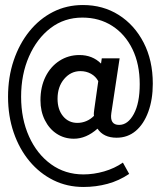

<svg xmlns="http://www.w3.org/2000/svg" viewBox="-20 -600 640 764"><path d="M274 -48Q236 -48 206 -67.5Q176 -87 158.5 -122Q141 -157 141 -201Q141 -254 161 -294.5Q181 -335 216.5 -358Q252 -381 296 -381Q348 -381 382 -347L385 -368H456L423 -150Q416 -103 454 -103Q489 -103 512.5 -146.5Q536 -190 536 -265Q536 -345 507 -404.5Q478 -464 426.5 -497Q375 -530 308 -530Q236 -530 181.5 -488.5Q127 -447 95.5 -375.5Q64 -304 64 -215Q64 -127 95.5 -57Q127 13 183 53.5Q239 94 312 94Q353 94 394.5 82Q436 70 469 47L494 92Q454 119 408 131.5Q362 144 312 144Q247 144 192.5 117Q138 90 97.5 41.5Q57 -7 34.5 -72.5Q12 -138 12 -215Q12 -293 34.5 -359.5Q57 -426 97 -475.5Q137 -525 191 -552.5Q245 -580 310 -580Q390 -580 452.5 -540.5Q515 -501 551.5 -430.5Q588 -360 588 -267Q588 -204 570 -155Q552 -106 520 -79Q488 -52 444 -52Q392 -52 368 -88Q323 -48 274 -48ZM288 -111Q306 -111 323 -118Q340 -125 354 -139Q353 -144 353.5 -150.5Q354 -157 355 -164L371 -277Q361 -296 342 -306.5Q323 -317 300 -317Q262 -317 235.5 -286Q209 -255 209 -207Q209 -164 231 -137.5Q253 -111 288 -111Z"/></svg>

Font: Red Hat Mono SemiBold
Style: Regular
Weight: 600
Monospace: yes
Designer: Pentagram, MCKL
Foundry: Pentagram, MCKL
Version: Version 1.023